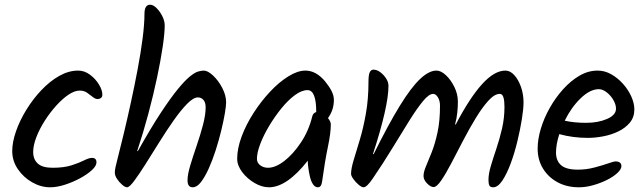

<svg xmlns="http://www.w3.org/2000/svg" viewBox="-20 -791 2736 816"><path d="M193 5Q154 5 117 -16Q80 -37 56 -72Q32 -107 32 -149Q32 -187 48 -233Q64 -279 92 -324.5Q120 -370 156 -408Q192 -446 232 -468.5Q272 -491 312 -491Q339 -491 362.5 -473.5Q386 -456 400.5 -432Q415 -408 415 -389Q415 -379 409 -374.5Q403 -370 395 -370Q385 -370 374 -379Q363 -388 350 -397Q337 -406 319 -406Q297 -406 271 -388.5Q245 -371 218.5 -341.5Q192 -312 170 -277.5Q148 -243 134.5 -208Q121 -173 121 -145Q121 -114 140.5 -96Q160 -78 204 -78Q252 -78 284.5 -88.5Q317 -99 337.5 -109.5Q358 -120 371 -120Q390 -120 390 -101Q390 -86 370.5 -68Q351 -50 320.5 -33.5Q290 -17 256 -6Q222 5 193 5Z M520 5Q512 5 499.5 -5.5Q487 -16 477.5 -30.5Q468 -45 468 -57Q468 -68 471 -81Q474 -94 479 -114Q490 -157 505 -219Q520 -281 535.5 -352Q551 -423 564.5 -494Q578 -565 586 -627Q594 -689 594 -732Q594 -771 618 -771Q631 -771 645.5 -756.5Q660 -742 670 -722Q680 -702 680 -683Q680 -650 671.5 -592.5Q663 -535 647.5 -461.5Q632 -388 610.5 -307.5Q589 -227 563 -149H566Q622 -249 664 -312.5Q706 -376 736 -412.5Q766 -449 787 -466Q808 -483 822 -487Q836 -491 846 -491Q863 -491 885.5 -470Q908 -449 924.5 -417.5Q941 -386 941 -356Q941 -341 935.5 -308.5Q930 -276 920 -235Q910 -194 896.5 -152Q883 -110 867 -74.5Q851 -39 834 -17Q817 5 799 5Q777 5 777 -25Q777 -49 788.5 -87.5Q800 -126 815.5 -171Q831 -216 842.5 -259.5Q854 -303 854 -335Q854 -356 844.5 -366.5Q835 -377 821 -377Q802 -377 775 -349.5Q748 -322 717.5 -278.5Q687 -235 656.5 -186Q626 -137 598.5 -93.5Q571 -50 550.5 -22.5Q530 5 520 5Z M1123 5Q1093 5 1061.5 -13.5Q1030 -32 1009 -60Q988 -88 988 -116Q988 -160 1007 -211Q1026 -262 1058 -311.5Q1090 -361 1128 -401.5Q1166 -442 1205.5 -466.5Q1245 -491 1278 -491Q1323 -491 1361 -446Q1379 -424 1389 -404.5Q1399 -385 1399 -366Q1399 -347 1393.5 -328Q1388 -309 1374 -289Q1386 -274 1386 -263Q1386 -226 1373.5 -166.5Q1361 -107 1349 -20Q1346 5 1331 5Q1319 5 1310.5 -7.5Q1302 -20 1297.5 -39Q1293 -58 1290.5 -77Q1288 -96 1288 -108Q1199 5 1123 5ZM1119 -78Q1151 -78 1188.5 -107Q1226 -136 1259 -185.5Q1292 -235 1307 -296Q1310 -310 1324 -315Q1324 -408 1287 -408Q1262 -408 1233 -386.5Q1204 -365 1176 -330.5Q1148 -296 1124 -256Q1100 -216 1086 -179Q1072 -142 1072 -116Q1072 -99 1086 -88.5Q1100 -78 1119 -78Z M1525 5Q1517 5 1504 -6Q1491 -17 1481.5 -30.5Q1472 -44 1472 -52Q1472 -74 1483 -110.5Q1494 -147 1509 -196.5Q1524 -246 1535 -308Q1546 -370 1546 -442Q1546 -473 1551.5 -484Q1557 -495 1567 -495Q1582 -495 1596.5 -484Q1611 -473 1621 -457.5Q1631 -442 1631 -426Q1631 -339 1565 -136H1568Q1631 -263 1679 -341Q1727 -419 1765 -455Q1803 -491 1835 -491Q1854 -491 1875 -471.5Q1896 -452 1911 -421.5Q1926 -391 1926 -359Q1926 -337 1923.5 -312.5Q1921 -288 1914 -262H1917Q1976 -375 2028.5 -433Q2081 -491 2128 -491Q2148 -491 2165.5 -472Q2183 -453 2194 -422Q2205 -391 2205 -356Q2205 -329 2198 -285Q2191 -241 2179 -191Q2167 -141 2150.5 -96.5Q2134 -52 2115 -23.5Q2096 5 2076 5Q2064 5 2060 -2.5Q2056 -10 2056 -26Q2056 -52 2066 -85.5Q2076 -119 2089.5 -159Q2103 -199 2113.5 -244Q2124 -289 2124 -337Q2124 -363 2119.5 -377.5Q2115 -392 2104 -392Q2082 -392 2056 -363.5Q2030 -335 2002.5 -290Q1975 -245 1948.5 -194Q1922 -143 1898.5 -98Q1875 -53 1855.5 -24.5Q1836 4 1823 4Q1810 4 1795 -11.5Q1780 -27 1780 -43Q1780 -60 1790.5 -84.5Q1801 -109 1815 -144.5Q1829 -180 1839.5 -228.5Q1850 -277 1850 -342Q1850 -363 1841 -377.5Q1832 -392 1821 -392Q1803 -392 1777.5 -361Q1752 -330 1719.5 -278Q1687 -226 1648 -162Q1609 -98 1564 -32Q1539 5 1525 5Z M2441 5Q2389 5 2349.5 -16.5Q2310 -38 2287.5 -75Q2265 -112 2265 -159Q2265 -199 2278.5 -244Q2292 -289 2316.5 -332.5Q2341 -376 2373.5 -412Q2406 -448 2443 -469.5Q2480 -491 2520 -491Q2550 -491 2577.5 -475.5Q2605 -460 2627.5 -435Q2650 -410 2663 -381Q2676 -352 2676 -326Q2676 -293 2657 -270Q2638 -247 2608 -232.5Q2578 -218 2543.5 -211.5Q2509 -205 2479 -205Q2414 -205 2357 -221Q2343 -177 2343 -143Q2343 -108 2364.5 -89Q2386 -70 2436 -70Q2472 -70 2506 -79Q2540 -88 2564.5 -96.5Q2589 -105 2595 -105Q2621 -105 2621 -85Q2621 -72 2604 -56Q2587 -40 2560 -26.5Q2533 -13 2501.5 -4Q2470 5 2441 5ZM2471 -269Q2522 -269 2560 -285.5Q2598 -302 2598 -329Q2598 -347 2586.5 -366.5Q2575 -386 2558 -399Q2541 -412 2525 -412Q2488 -412 2448 -373.5Q2408 -335 2380 -278Q2420 -269 2471 -269Z"/></svg>

Font: Solitreo
Style: Regular
Weight: 400
Designer: Nathan Gross, Bryan Kirschen, Binghamton University
Foundry: Eli Heuer
Version: Version 1.100; ttfautohint (v1.8.4.7-5d5b)